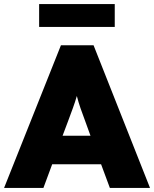

<svg xmlns="http://www.w3.org/2000/svg" viewBox="-32 -922 756 942"><path d="M-12 0 267 -700H427L704 0H507L464 -116H224L181 0ZM301 -325 275 -256H412L387 -325Q373 -362 363 -391Q353 -420 345 -451Q336 -420 325.5 -391.5Q315 -363 301 -325ZM160 -790V-902H531V-790Z"/></svg>

Font: Lexend ExtraBold
Style: Regular
Weight: 800
Designer: Bonnie Shaver-Troup, Thomas Jockin
Foundry: Lexend
Version: Version 1.007; ttfautohint (v1.8.3)